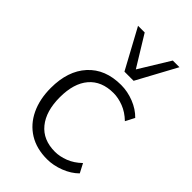

<svg xmlns="http://www.w3.org/2000/svg" viewBox="-229 -830 918 918"><g transform="rotate(45 229.5 -371.5)"><path d="M278 8Q207 8 156 -23.5Q105 -55 77.5 -112.5Q50 -170 50 -246Q50 -361 110.5 -427.5Q171 -494 278 -494Q322 -494 365 -477Q408 -460 437 -430L413 -384Q382 -414 347 -427.5Q312 -441 280 -441Q199 -441 155.5 -390Q112 -339 112 -245Q112 -151 155.5 -97.5Q199 -44 280 -44Q312 -44 347 -57.5Q382 -71 413 -101L437 -55Q408 -26 364.5 -9Q321 8 278 8ZM244 -550 135 -751H180L275 -596L370 -751H415L306 -550Z"/></g></svg>

Font: Nunito Sans Light
Style: Regular
Weight: 300
Designer: Vernon Adams
Foundry: Vernon Adams
Version: Version 3.101; ttfautohint (v1.8.4.7-5d5b);gftools[0.9.27]